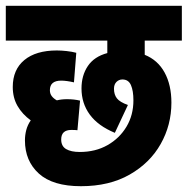

<svg xmlns="http://www.w3.org/2000/svg" viewBox="-20 -642 647 662"><path d="M255 -118Q309 -118 350.5 -141.5Q392 -165 416 -205Q440 -245 440 -296Q440 -329 431.5 -348.5Q423 -368 402 -368Q390 -368 381.5 -359.5Q373 -351 373 -336Q373 -316 383 -303Q393 -290 421 -280L376 -184Q318 -208 289.5 -247Q261 -286 261 -337Q261 -382 283 -414.5Q305 -447 350 -459V-502H0V-622H607V-502H479V-453Q524 -435 547.5 -392Q571 -349 571 -288Q571 -211 534 -145.5Q497 -80 427 -40Q357 0 259 0Q162 0 114 -43.5Q66 -87 66 -158Q66 -176 70.5 -193.5Q75 -211 86 -227Q57 -248 40.5 -276.5Q24 -305 24 -342Q24 -402 64 -435Q104 -468 176 -468Q191 -468 209.5 -466Q228 -464 243 -460L235 -358Q222 -361 211 -362.5Q200 -364 191 -364Q152 -364 152 -331Q152 -319 158.5 -310.5Q165 -302 176 -296Q192 -300 211 -300Q236 -300 256 -295L247 -193Q240 -194 226 -194Q191 -194 191 -161Q191 -138 208 -128Q225 -118 255 -118Z"/></svg>

Font: Noto Sans ExtraCondensed ExtraBold
Style: Regular
Weight: 800
Width: 2
Designer: Monotype Design Team
Foundry: Monotype Imaging Inc.
Version: Version 2.013; ttfautohint (v1.8.4.7-5d5b)